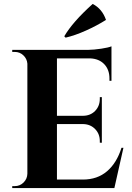

<svg xmlns="http://www.w3.org/2000/svg" viewBox="-20 -953 671 973"><path d="M312.5 -762.2 305.7 -769Q347.7 -841.3 449.7 -933.1Q498 -908.2 517.1 -852.1Q470.7 -822.8 415.5 -798.1Q360.4 -773.4 312.5 -762.2ZM605.5 -204.1 559.6 0H42V-9.8H54.7Q81.1 -9.8 99.6 -28.3Q118.2 -46.9 118.7 -72.8V-630.4Q116.7 -655.3 98.4 -672.6Q80.1 -689.9 54.7 -689.9H42V-700.2H425.3Q456.5 -700.7 493.4 -706.3Q530.3 -711.9 544.9 -718.3V-543.5H534.7V-555.2Q534.7 -600.1 508.3 -627.7Q481.9 -655.3 437 -657.2H268.6V-366.2H401.4Q438.5 -366.7 462.2 -391.1Q485.8 -415.5 485.8 -452.1V-460.9H496.1V-229.5L485.8 -230V-238.3Q485.8 -274.4 462.2 -298.8Q438.5 -323.2 402.3 -324.2H268.6V-43H399.9Q473.1 -43 522.5 -85.2Q571.8 -127.4 595.7 -204.1Z"/></svg>

Font: Cinzel Bold
Style: Regular
Weight: 700
Designer: Natanael Gama
Version: Version 1.001;PS 001.001;hotconv 1.0.56;makeotf.lib2.0.21325